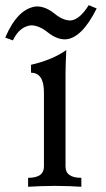

<svg xmlns="http://www.w3.org/2000/svg" viewBox="-41 -714 404 734"><path d="M270 0Q229 -2.9 169.4 -3.4Q109.9 -2.9 66.4 0V-34.2Q127 -34.2 127 -77.1V-360.4Q127 -436 77.6 -436V-466.3Q158.7 -484.9 212.4 -522.5Q209.5 -463.4 209.5 -431.6V-77.1Q209.5 -34.2 270 -34.2ZM8.3 -559.6 -21 -570.3Q27.3 -683.1 99.1 -689.5Q133.3 -689.5 166.5 -662.6Q199.7 -635.7 228 -635.7Q262.7 -637.7 298.3 -694.3L328.6 -681.6Q270.5 -565.4 207.5 -563.5Q175.3 -563.5 141.6 -590.3Q107.9 -617.2 77.6 -617.2Q33.2 -612.3 8.3 -559.6Z"/></svg>

Font: Almanac
Style: Regular
Weight: 400
Designer: Eden's Almanac
Version: Version 3.501;March 28, 2021;FontCreator 13.0.0.2683 64-bit